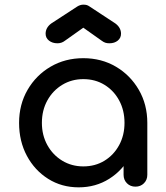

<svg xmlns="http://www.w3.org/2000/svg" viewBox="-20 -801 715 825"><path d="M318 4Q245 4 187 -32.5Q129 -69 95.5 -131.5Q62 -194 62 -273Q62 -352 98.5 -415Q135 -478 197.5 -514.5Q260 -551 338 -551Q416 -551 478 -514.5Q540 -478 576.5 -415Q613 -352 613 -273H574Q574 -194 540.5 -131.5Q507 -69 449 -32.5Q391 4 318 4ZM338 -86Q389 -86 429 -110.5Q469 -135 492 -177.5Q515 -220 515 -273Q515 -327 492 -369.5Q469 -412 429 -436.5Q389 -461 338 -461Q288 -461 247.5 -436.5Q207 -412 183.5 -369.5Q160 -327 160 -273Q160 -220 183.5 -177.5Q207 -135 247.5 -110.5Q288 -86 338 -86ZM562 1Q540 1 525.5 -13.5Q511 -28 511 -50V-203L530 -309L613 -273V-50Q613 -28 598.5 -13.5Q584 1 562 1ZM227 -615Q205 -615 190.5 -626.5Q176 -638 176 -656Q176 -682 200 -700L312 -773Q325 -781 338 -781Q346 -781 352 -779.5Q358 -778 365 -773L476 -700Q500 -682 500 -656Q500 -638 486 -626.5Q472 -615 450 -615Q440 -615 432.5 -617.5Q425 -620 417 -626L338 -682L259 -626Q245 -615 227 -615Z"/></svg>

Font: Comfortaa
Style: Bold
Weight: 700
Designer: Johan Aakerlund
Foundry: Johan Aakerlund
Version: Version 3.104; ttfautohint (v1.8.1.43-b0c9)